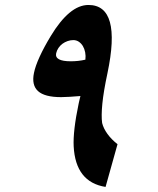

<svg xmlns="http://www.w3.org/2000/svg" viewBox="-20 -717 626 761"><path d="M260.7 -474.1Q274.9 -474.1 289.3 -475.6Q303.7 -477.1 318.4 -480.5Q320.3 -495.6 317.6 -509.5Q314.9 -523.4 308.6 -534.2Q302.2 -544.9 292.5 -551.5Q282.7 -558.1 270.5 -558.1Q259.3 -558.1 248 -554.2Q236.8 -550.3 227.5 -543.5Q218.3 -536.6 211.7 -526.9Q205.1 -517.1 202.6 -505.9Q195.8 -474.1 260.7 -474.1ZM398.4 23.9Q279.3 4.9 272 -137.2Q270.5 -167 275.4 -209.5Q280.3 -252 292 -307.6Q293.5 -314.5 295.2 -321.5Q296.9 -328.6 298.8 -336.4Q275.9 -334.5 256.3 -333.3Q236.8 -332 222.2 -332Q156.7 -332 130.6 -356Q104.5 -379.9 114.7 -428.2Q120.1 -455.1 137.2 -492.4Q154.3 -529.8 181.2 -574.2Q217.8 -634.8 255.1 -666Q292.5 -697.3 330.6 -697.3Q462.9 -697.3 405.8 -426.3Q390.6 -355.5 385.7 -306.4Q380.9 -257.3 384.8 -229.5Q390.1 -208 405.8 -186.3Q421.4 -164.6 445.8 -145.5Z"/></svg>

Font: XB Zar
Style: Bold Italic
Weight: 700
Italic angle: -12°
Designer: Behnam
Foundry: Irmug
Version: Version 8.005 2009